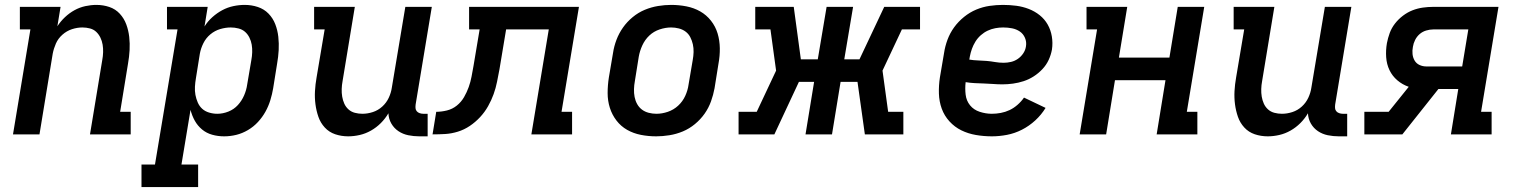

<svg xmlns="http://www.w3.org/2000/svg" viewBox="-20 -548 6190 783"><path d="M33 0 104 -428H61V-520H227L214 -441Q227 -461 245 -478Q263 -495 284 -506.5Q305 -518 328 -523Q351 -528 373 -528Q401 -528 426 -519.5Q451 -511 468.5 -492Q486 -473 495 -448.5Q504 -424 507 -397.5Q510 -371 508.5 -343.5Q507 -316 502 -288L470 -92H513V0H347L397 -303Q400 -319 400.5 -335Q401 -351 398.5 -366Q396 -381 389.5 -394.5Q383 -408 372.5 -418Q362 -428 347 -432Q332 -436 316 -436Q295 -436 273.5 -429Q252 -422 234.5 -406.5Q217 -391 208 -370.5Q199 -350 195 -329L141 0Z M557 215V123H612L704 -428H661V-520H827L814 -440Q827 -461 846 -478Q865 -495 886.5 -506.5Q908 -518 931.5 -523Q955 -528 978 -528Q1006 -528 1031.5 -519.5Q1057 -511 1075 -492.5Q1093 -474 1102.5 -449.5Q1112 -425 1115 -398Q1118 -371 1116.5 -343.5Q1115 -316 1110 -288L1094 -188Q1090 -164 1082.5 -139.5Q1075 -115 1062.5 -92.5Q1050 -70 1032 -50.5Q1014 -31 991 -17.5Q968 -4 943.5 2Q919 8 894 8Q869 8 845.5 1.5Q822 -5 804 -20Q786 -35 774.5 -55.5Q763 -76 757 -100L720 123H788V215ZM866 -84Q889 -84 911.5 -93Q934 -102 950 -119.5Q966 -137 975.5 -159Q985 -181 988 -203L1005 -303Q1008 -319 1008.5 -335Q1009 -351 1006.5 -366Q1004 -381 997 -395Q990 -409 979 -418.5Q968 -428 952.5 -432Q937 -436 921 -436Q900 -436 878 -429.5Q856 -423 838 -408Q820 -393 809.5 -372Q799 -351 795 -329L779 -229Q776 -212 775 -194.5Q774 -177 777 -161Q780 -145 786.5 -130Q793 -115 804.5 -104.5Q816 -94 832.5 -89Q849 -84 866 -84Z M1400 8Q1372 8 1347 -0.5Q1322 -9 1304.5 -28Q1287 -47 1278.5 -71.5Q1270 -96 1266.5 -122.5Q1263 -149 1264.5 -176.5Q1266 -204 1271 -232L1304 -428H1261V-520H1427L1377 -217Q1374 -201 1373.5 -185Q1373 -169 1375.5 -154Q1378 -139 1384 -125.5Q1390 -112 1401 -102Q1412 -92 1427 -88Q1442 -84 1458 -84Q1479 -84 1500.5 -91Q1522 -98 1539 -113.5Q1556 -129 1565.5 -149.5Q1575 -170 1578 -191L1633 -520H1741L1675 -122Q1674 -114 1674.5 -107Q1675 -100 1679.5 -94.5Q1684 -89 1691.5 -86.5Q1699 -84 1706 -84H1724V8H1690Q1667 8 1645 3.5Q1623 -1 1605 -13Q1587 -25 1576 -44Q1565 -63 1564 -86Q1551 -64 1533 -46Q1515 -28 1493 -15.5Q1471 -3 1447 2.5Q1423 8 1400 8Z M1744 0 1759 -92Q1780 -92 1802.5 -97.5Q1825 -103 1843 -117.5Q1861 -132 1872.5 -152Q1884 -172 1891.5 -193Q1899 -214 1903 -235.5Q1907 -257 1911 -279L1936 -428H1893V-520H2341L2270 -92H2313V0H2147L2218 -428H2044L2017 -266Q2012 -240 2007 -214.5Q2002 -189 1993 -164Q1984 -139 1970.5 -115Q1957 -91 1938 -70.5Q1919 -50 1896 -34.5Q1873 -19 1847 -11Q1821 -3 1795.5 -1.5Q1770 0 1744 0Z M2656 8Q2624 8 2593.5 2Q2563 -4 2537.5 -18.5Q2512 -33 2494 -56.5Q2476 -80 2467 -108.5Q2458 -137 2458 -168.5Q2458 -200 2463 -232L2480 -332Q2484 -359 2494 -385.5Q2504 -412 2520.5 -435.5Q2537 -459 2560 -478Q2583 -497 2609.5 -508Q2636 -519 2663.5 -523.5Q2691 -528 2717 -528Q2749 -528 2779.5 -522Q2810 -516 2835.5 -501.5Q2861 -487 2879.5 -463.5Q2898 -440 2906.5 -411.5Q2915 -383 2915.5 -351.5Q2916 -320 2910 -288L2894 -188Q2889 -161 2879.5 -134.5Q2870 -108 2853.5 -84.5Q2837 -61 2814 -42Q2791 -23 2764.5 -12Q2738 -1 2710 3.5Q2682 8 2656 8ZM2657 -84Q2680 -84 2703.5 -92Q2727 -100 2745.5 -117Q2764 -134 2774.5 -157Q2785 -180 2788 -203L2805 -303Q2808 -319 2808.5 -335.5Q2809 -352 2805.5 -367.5Q2802 -383 2795 -396.5Q2788 -410 2776 -419Q2764 -428 2748.5 -432Q2733 -436 2717 -436Q2694 -436 2670 -428Q2646 -420 2628 -403Q2610 -386 2599.5 -363Q2589 -340 2585 -317L2569 -217Q2566 -201 2565.5 -184.5Q2565 -168 2568 -152.5Q2571 -137 2578.5 -123.5Q2586 -110 2598 -101Q2610 -92 2625.5 -88Q2641 -84 2657 -84Z M2992 0V-92H3066L3145 -260L3122 -428H3060V-520H3217L3246 -306H3315L3351 -520H3459L3423 -306H3485L3586 -520H3732V-428H3658L3579 -260L3602 -92H3664V0H3507L3477 -214H3408L3373 0H3265L3300 -214H3238L3138 0Z M4025 8Q3992 8 3960 2.5Q3928 -3 3900.5 -16.5Q3873 -30 3852 -53Q3831 -76 3820.5 -105Q3810 -134 3809 -166.5Q3808 -199 3813 -232L3830 -332Q3834 -359 3844 -386Q3854 -413 3871 -436.5Q3888 -460 3911.5 -479Q3935 -498 3961.5 -509Q3988 -520 4015.5 -524Q4043 -528 4070 -528Q4098 -528 4124.5 -524.5Q4151 -521 4175.5 -511.5Q4200 -502 4220 -486Q4240 -470 4252.5 -448Q4265 -426 4269.5 -399.5Q4274 -373 4270 -346Q4266 -324 4256.5 -303.5Q4247 -283 4231 -266Q4215 -249 4195.5 -236.5Q4176 -224 4154.5 -217Q4133 -210 4111 -207Q4089 -204 4068 -204Q4049 -204 4030.5 -205.5Q4012 -207 3993 -207.5Q3974 -208 3955 -209Q3936 -210 3918 -213Q3915 -187 3918 -162Q3921 -137 3936 -118.5Q3951 -100 3975.5 -92Q4000 -84 4025 -84Q4043 -84 4061.5 -87.5Q4080 -91 4097 -99Q4114 -107 4129.5 -120.5Q4145 -134 4156 -150L4244 -108Q4227 -80 4202 -57Q4177 -34 4147.5 -19Q4118 -4 4086.5 2Q4055 8 4025 8ZM4073 -292Q4088 -292 4103 -295.5Q4118 -299 4131 -308Q4144 -317 4153 -330.5Q4162 -344 4164 -359Q4167 -377 4160 -393.5Q4153 -410 4139 -419.5Q4125 -429 4107.5 -432.5Q4090 -436 4071 -436Q4055 -436 4039 -433Q4023 -430 4008 -423Q3993 -416 3980 -404.5Q3967 -393 3958 -378.5Q3949 -364 3943.5 -348.5Q3938 -333 3935 -317L3933 -305Q3951 -302 3969 -301.5Q3987 -301 4004 -299.5Q4021 -298 4038 -295Q4055 -292 4073 -292Z M4383 0 4454 -428H4411V-520H4577L4543 -313H4749L4783 -520H4891L4820 -92H4863V0H4697L4733 -221H4527L4491 0Z M5150 8Q5122 8 5097 -0.5Q5072 -9 5054.5 -28Q5037 -47 5028.5 -71.5Q5020 -96 5016.5 -122.5Q5013 -149 5014.5 -176.5Q5016 -204 5021 -232L5054 -428H5011V-520H5177L5127 -217Q5124 -201 5123.5 -185Q5123 -169 5125.5 -154Q5128 -139 5134 -125.5Q5140 -112 5151 -102Q5162 -92 5177 -88Q5192 -84 5208 -84Q5229 -84 5250.5 -91Q5272 -98 5289 -113.5Q5306 -129 5315.5 -149.5Q5325 -170 5328 -191L5383 -520H5491L5425 -122Q5424 -114 5424.5 -107Q5425 -100 5429.5 -94.5Q5434 -89 5441.5 -86.5Q5449 -84 5456 -84H5474V8H5440Q5417 8 5395 3.5Q5373 -1 5355 -13Q5337 -25 5326 -44Q5315 -63 5314 -86Q5301 -64 5283 -46Q5265 -28 5243 -15.5Q5221 -3 5197 2.5Q5173 8 5150 8Z M5544 0V-92H5643L5725 -194Q5699 -203 5678.5 -220.5Q5658 -238 5646.5 -262Q5635 -286 5633 -314.5Q5631 -343 5636 -372Q5640 -393 5647.5 -413.5Q5655 -434 5669 -452Q5683 -470 5701.5 -484Q5720 -498 5740.5 -506Q5761 -514 5782.5 -517Q5804 -520 5825 -520H6091L6020 -92H6063V0H5897L5927 -185H5846L5699 0ZM5797 -277H5943L5968 -428H5825Q5811 -428 5796 -423.5Q5781 -419 5769.5 -409Q5758 -399 5751 -385Q5744 -371 5742 -357Q5739 -342 5740.5 -327.5Q5742 -313 5749 -301Q5756 -289 5769 -283Q5782 -277 5797 -277Z"/></svg>

Font: Iosevka Etoile Semibold
Style: Italic
Weight: 600
Italic angle: -9°
Designer: Belleve Invis
Foundry: Belleve Invis
Version: Version 22.1.2; ttfautohint (v1.8.4)